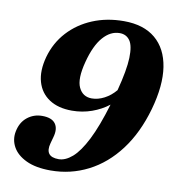

<svg xmlns="http://www.w3.org/2000/svg" viewBox="-82 -787 801 874"><g transform="rotate(10 319.0 -350.0)"><path d="M209 13.5Q140.5 13.5 96.2 -7.5Q52 -28.5 33.5 -62.5Q15 -96.5 23 -135Q31.5 -177.5 61 -201Q90.5 -224.5 129.5 -224.5Q174 -224.5 190.8 -201.2Q207.5 -178 196 -138L188 -109Q170 -43.5 236.5 -43.5Q267.5 -43.5 299.5 -71.2Q331.5 -99 363.2 -161.5Q395 -224 426.5 -329Q392.5 -302.5 349 -287Q305.5 -271.5 257.5 -271.5Q194 -271.5 152.5 -298.8Q111 -326 96.8 -375.5Q82.5 -425 100.5 -491.5Q119.5 -559.5 165.2 -609.5Q211 -659.5 276.8 -686.8Q342.5 -714 421 -714Q512.5 -714 566.8 -668.5Q621 -623 634 -539.5Q647 -456 615 -342Q582.5 -227.5 522.5 -148Q462.5 -68.5 382 -27.5Q301.5 13.5 209 13.5ZM280 -500.5Q258.5 -419 276.8 -380.5Q295 -342 337 -342Q365.5 -342 394.8 -357.2Q424 -372.5 446.5 -399.5Q472 -497 473.8 -553.2Q475.5 -609.5 458.8 -633.2Q442 -657 411.5 -657Q369 -657 334.8 -618Q300.5 -579 280 -500.5Z"/></g></svg>

Font: Fraunces 72pt S050
Style: Bold Italic
Weight: 700
Italic angle: -16°
Version: Version 1.000; ttfautohint (v1.8.3)